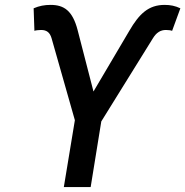

<svg xmlns="http://www.w3.org/2000/svg" viewBox="-20 -757 750 777"><path d="M238.3 0H346.9L389.9 -265.6L599.1 -602.6C613.3 -625.7 630 -635.7 651.6 -635.7C661.2 -635.7 672.6 -634.2 676.5 -632.1L709.9 -723.4C688.9 -733.3 669.7 -737.2 646.3 -737.2C581 -737.2 543.3 -701 503.6 -632.8L358.3 -386.7L294.4 -634.2C273.8 -714.5 238.6 -737.2 184.7 -737.2C160.2 -737.2 139.2 -733.3 116.1 -723.4L119.3 -632.1C122.9 -634.2 137.8 -635.7 146.3 -635.7C168.7 -635.7 181.8 -625.7 188.6 -602.6L283 -270.6Z"/></svg>

Font: Margiela Sans Medium
Style: Italic
Weight: 500
Italic angle: -9.39999°
Designer: Stefan Endress, Andreas Faust
Version: Version 1.100;FEAKit 1.0